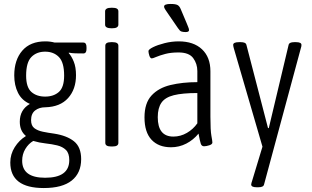

<svg xmlns="http://www.w3.org/2000/svg" viewBox="-20 -738 1577 970"><path d="M201 212Q32 212 32 83Q32 41 54.5 5.5Q77 -30 110 -50V-52Q80 -77 80 -123Q80 -184 131 -213Q90 -231 71 -269Q52 -307 52 -357Q52 -435 92.5 -482Q133 -529 209 -529Q234 -529 256 -523H401Q417 -523 417 -500V-490Q417 -468 401 -468Q379 -468 361 -468.5Q343 -469 328 -472L327 -470Q341 -455 352.5 -427Q364 -399 364 -358Q364 -287 324 -242.5Q284 -198 209 -196Q178 -196 157.5 -180Q137 -164 137 -131Q137 -103 153.5 -90.5Q170 -78 196.5 -72.5Q223 -67 253 -63Q318 -53 354 -24Q390 5 390 66Q390 136 342.5 174Q295 212 201 212ZM208 -250Q251 -250 277.5 -273.5Q304 -297 304 -356Q304 -423 277.5 -450Q251 -477 208 -477Q165 -477 138.5 -450Q112 -423 112 -356Q112 -297 138.5 -273.5Q165 -250 208 -250ZM208 160Q330 160 330 71Q330 36 313 19.5Q296 3 269 -3.5Q242 -10 210 -13.5Q178 -17 148 -26Q124 -12 108 14.5Q92 41 92 74Q92 160 208 160Z M541 2Q512 2 512 -16V-507Q512 -525 541 -525H549Q578 -525 578 -507V-16Q578 2 549 2ZM545 -595Q511 -595 511 -613V-681Q511 -689 518.5 -694Q526 -699 545 -699Q563 -699 570.5 -694.5Q578 -690 578 -681V-613Q578 -605 570.5 -600Q563 -595 545 -595Z M844 6Q781 6 745.5 -32Q710 -70 710 -145Q710 -217 745.5 -255.5Q781 -294 841.5 -308.5Q902 -323 977 -323V-379Q977 -416 956 -444.5Q935 -473 882 -473Q843 -473 815 -465.5Q787 -458 769.5 -450.5Q752 -443 747 -443Q739 -443 734.5 -457Q730 -471 730 -480Q730 -488 753 -499.5Q776 -511 811.5 -520Q847 -529 883 -529Q958 -529 1000.5 -489Q1043 -449 1043 -378V-148Q1043 -79 1048 -52Q1053 -25 1053 -18Q1053 -9 1037.5 -4Q1022 1 1011 1Q999 1 994.5 -11.5Q990 -24 983 -63Q957 -31 921 -12.5Q885 6 844 6ZM856 -48Q892 -48 924 -66.5Q956 -85 977 -115V-268Q902 -268 858 -257Q814 -246 795.5 -219Q777 -192 777 -146Q777 -48 856 -48ZM918 -576Q904 -576 896 -579Q888 -582 879 -596L835 -660Q823 -678 816 -688Q809 -698 809 -705Q809 -718 842 -718Q867 -718 877 -712.5Q887 -707 893 -692L923 -621Q926 -613 930.5 -602.5Q935 -592 935 -586Q935 -576 918 -576Z M1276 208Q1249 208 1249 194Q1249 191 1250.5 186Q1252 181 1253 178L1306 3L1161 -495Q1160 -499 1159 -503.5Q1158 -508 1158 -511Q1158 -525 1187 -525H1197Q1208 -525 1215.5 -522Q1223 -519 1225 -511L1334 -91H1338L1438 -511Q1441 -525 1466 -525H1476Q1503 -525 1503 -511Q1503 -503 1500 -495L1314 194Q1311 208 1286 208Z"/></svg>

Font: Asap Condensed Light
Style: Regular
Weight: 300
Width: 3
Designer: Pablo Cosgaya
Foundry: Omnibus-Type
Version: Version 3.001; ttfautohint (v1.8.4.7-5d5b)